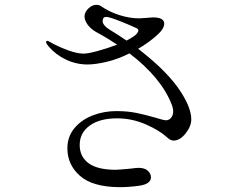

<svg xmlns="http://www.w3.org/2000/svg" viewBox="-20 -768 1040 795"><path d="M772 -274Q772 -245 748.5 -215.5Q725 -186 699 -186Q685 -186 671 -200Q639 -229 582.5 -253.5Q526 -278 464 -278Q393 -278 351.5 -248Q310 -218 310 -168Q310 -119 347 -92Q384 -65 459 -65Q471 -65 523 -70Q544 -73 554 -73Q579 -73 592 -61Q605 -49 605 -34Q605 -6 557 1Q515 7 474 7Q363 6 311 -40Q259 -86 259 -154Q259 -202 288 -237Q317 -272 363.5 -290Q410 -308 462 -308Q507 -308 544.5 -300.5Q582 -293 626 -280Q658 -270 667 -270Q680 -270 688.5 -280.5Q697 -291 697 -307Q697 -320 691 -335Q648 -446 516 -547Q466 -522 419.5 -511.5Q373 -501 343 -501Q296 -501 253.5 -521Q211 -541 181 -576Q171 -588 171 -593Q171 -599 176 -599Q179 -599 186.5 -594.5Q194 -590 198 -588Q228 -572 264 -559Q300 -546 326 -546Q345 -546 385 -557Q425 -568 465 -583Q426 -609 402.5 -622Q379 -635 377 -636Q355 -649 342.5 -666.5Q330 -684 330 -700Q330 -717 345.5 -732.5Q361 -748 379 -748Q391 -748 399 -742Q432 -719 474.5 -705.5Q517 -692 556 -692L588 -694L613 -696Q660 -696 660 -670Q660 -649 631 -623Q594 -590 552 -566Q678 -469 731 -384Q772 -319 772 -274ZM504 -600Q537 -617 547 -629Q553 -637 553 -642Q553 -648 544 -652Q514 -666 473 -682Q432 -698 420 -698Q405 -698 405 -681Q405 -662 439 -642Q464 -627 504 -600Z"/></svg>

Font: Shippori Mincho
Style: Regular
Weight: 400
Designer: FONTDASU
Foundry: FONTDASU / Google Inc. / but / Adobe
Version: Version 3.110; ttfautohint (v1.8.3)